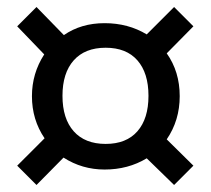

<svg xmlns="http://www.w3.org/2000/svg" viewBox="-20 -615 600 547"><path d="M455 -218 531 -143 476 -88 398 -164Q345 -132 278 -132Q214 -132 161 -166L84 -88L29 -143L107 -221Q71 -274 71 -341Q71 -406 106 -460L29 -540L84 -595L162 -515Q211 -549 278 -549Q345 -549 398 -517L476 -595L531 -540L455 -463Q492 -411 492 -341Q492 -272 455 -218ZM403 -342Q403 -407 371.5 -443Q340 -479 281 -479Q222 -479 190 -443Q158 -407 158 -342Q158 -277 190 -241Q222 -205 281 -205Q340 -205 371.5 -241Q403 -277 403 -342Z"/></svg>

Font: Fira Sans
Style: Italic
Weight: 400
Italic angle: -8°
Designer: bBox Type GmbH & Carrois Corporate GbR & Edenspiekermann AG
Foundry: bBox Type GmbH & Carrois Corporate GbR & Edenspiekermann AG
Version: Version 4.301